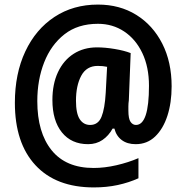

<svg xmlns="http://www.w3.org/2000/svg" viewBox="-20 -736 814 839"><path d="M730 -359Q730 -287 711.5 -230Q693 -173 658 -139.5Q623 -106 573 -106Q536 -106 512 -124Q488 -142 480 -174H472Q455 -143 428 -124.5Q401 -106 365 -106Q292 -106 250.5 -157.5Q209 -209 209 -299Q209 -369 233.5 -421Q258 -473 302 -501Q346 -529 404 -529Q439 -529 481 -522Q523 -515 551 -504L543 -298Q541 -284 541 -271Q541 -258 541 -253Q541 -217 550.5 -203.5Q560 -190 574 -190Q631 -190 631 -361Q631 -443 602 -504Q573 -565 522.5 -598.5Q472 -632 408 -632Q320 -632 261.5 -586Q203 -540 173 -463.5Q143 -387 143 -294Q143 -157 205.5 -79.5Q268 -2 389 -2Q437 -2 489 -14Q541 -26 585 -45V43Q543 62 494.5 72.5Q446 83 390 83Q225 83 135 -14Q45 -111 45 -287Q45 -414 90.5 -511Q136 -608 218 -662Q300 -716 408 -716Q503 -716 575.5 -671Q648 -626 689 -545.5Q730 -465 730 -359ZM312 -296Q312 -240 328.5 -215Q345 -190 374 -190Q409 -190 423.5 -225.5Q438 -261 442 -331L448 -444Q439 -446 429 -447Q419 -448 407 -448Q358 -448 335 -405Q312 -362 312 -296Z"/></svg>

Font: Noto Sans Malayalam Condensed
Style: Bold
Weight: 700
Width: 3
Designer: Jelle Bosma - Monotype Design Team
Foundry: Monotype Imaging Inc.
Version: Version 2.104; ttfautohint (v1.8.4.7-5d5b)